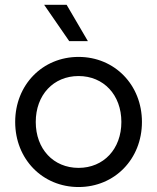

<svg xmlns="http://www.w3.org/2000/svg" viewBox="-20 -750 642 784"><path d="M300.8 13.7C448.2 13.7 559.6 -100.6 559.6 -252C559.6 -403.3 448.2 -517.6 300.8 -517.6C153.3 -517.6 42 -403.3 42 -252C42 -100.6 153.3 13.7 300.8 13.7ZM300.8 -64.5C198.2 -64.5 126 -141.6 126 -252C126 -362.3 198.2 -439.5 300.8 -439.5C403.3 -439.5 475.6 -362.3 475.6 -252C475.6 -141.6 403.3 -64.5 300.8 -64.5ZM262.7 -582H338.9L252 -730.5H160.2Z"/></svg>

Font: Wanted Sans
Style: Regular
Weight: 400
Designer: Original Design by Kil Hyung-jin and Kang Hanbin, Wanted Lab, Inc; Hangeul from Source Han Sans by Jang Soo-young and Ka
Foundry: Wanted Lab, Inc.
Version: Version 1.001;Glyphs 3.2 (3227)